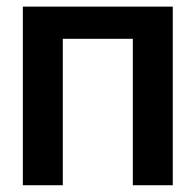

<svg xmlns="http://www.w3.org/2000/svg" viewBox="-20 -548 578 568"><path d="M491.1 -528.4V0H372.9V-433.2H165.8V0H47.6V-528.4Z"/></svg>

Font: Interface Medium
Style: Regular
Weight: 500
Designer: Rasmus Andersson
Foundry: rsms
Version: Version 1.8